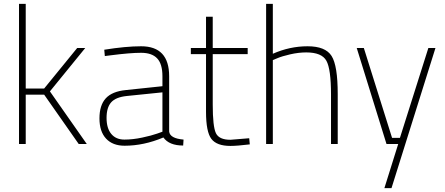

<svg xmlns="http://www.w3.org/2000/svg" viewBox="-20 -750 2318 1000"><path d="M114 0H79V-730H114V-289H210L382 -500H424L240 -274L432 0H390L210 -257H114Z M861 -353V-65Q865 -29 936 -23L934 8Q861 8 831 -34Q729 9 629 9Q567 9 532.5 -28Q498 -65 498 -133.5Q498 -202 531 -238Q564 -274 636 -281L826 -301V-353Q826 -417 798.5 -446Q771 -475 715 -475Q658 -475 557 -462L526 -458L523 -491Q635 -509 715 -509Q861 -509 861 -353ZM798 -54 826 -64V-269L640 -250Q583 -244 559 -217Q535 -190 535 -136Q535 -82 559.5 -52.5Q584 -23 628 -23Q672 -23 721 -33.5Q770 -44 798 -54Z M1270 -468H1088V-206Q1088 -91 1104.5 -56.5Q1121 -22 1180 -22L1278 -30L1281 2Q1215 10 1180 10Q1109 10 1081 -26.5Q1053 -63 1053 -168V-468H974V-500H1053V-663H1088V-500H1270Z M1401 0H1366V-730H1401V-470Q1489 -509 1582 -509Q1675 -509 1707 -458.5Q1739 -408 1739 -260V0H1704V-258Q1704 -390 1680 -433.5Q1656 -477 1575 -477Q1535 -477 1491.5 -467Q1448 -457 1425 -447L1401 -437Z M1838 -500H1875L2022 -32H2063L2211 -500H2248L2019 230H1982L2054 0H1993Z"/></svg>

Font: Titillium Web ExtraLight
Style: Regular
Weight: 275
Version: Version 1.002;PS 57.000;hotconv 1.0.70;makeotf.lib2.5.55311